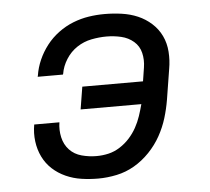

<svg xmlns="http://www.w3.org/2000/svg" viewBox="-44 -575 688 630"><g transform="rotate(-5 300.0 -260.0)"><path d="M255 8Q227 8 200 4Q173 0 148.5 -11Q124 -22 105 -39.5Q86 -57 74.5 -80.5Q63 -104 59.5 -131.5Q56 -159 61 -187H144Q140 -162 145.5 -137.5Q151 -113 167 -96Q183 -79 207 -72.5Q231 -66 256 -66Q276 -66 295.5 -70.5Q315 -75 333 -86.5Q351 -98 365 -113.5Q379 -129 389 -147Q399 -165 405.5 -184.5Q412 -204 417 -223H217L229 -297H429L436 -342Q440 -367 434.5 -390Q429 -413 411.5 -428Q394 -443 370.5 -448.5Q347 -454 322 -454Q298 -454 272.5 -449Q247 -444 225 -429.5Q203 -415 188.5 -392Q174 -369 170 -344L169 -342H86L87 -346Q91 -372 102 -397Q113 -422 130 -444Q147 -466 170 -483Q193 -500 218.5 -510Q244 -520 270 -524Q296 -528 322 -528Q351 -528 379 -524Q407 -520 431.5 -509.5Q456 -499 476 -481Q496 -463 507.5 -439Q519 -415 521 -386.5Q523 -358 518 -330L502 -230Q497 -200 488 -170.5Q479 -141 463.5 -113Q448 -85 425 -61Q402 -37 374.5 -21Q347 -5 316 1.5Q285 8 255 8Z"/></g></svg>

Font: Iosevka Aile
Style: Italic
Weight: 400
Italic angle: -9°
Designer: Belleve Invis
Foundry: Belleve Invis
Version: Version 28.0.1; ttfautohint (v1.8.4)